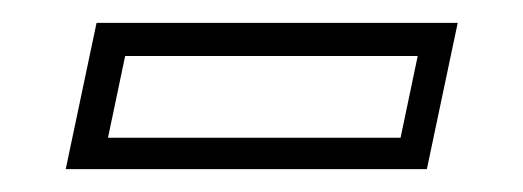

<svg xmlns="http://www.w3.org/2000/svg" viewBox="-20 -386 458 168"><path d="M37.5 -238 64.5 -366H380.5L353.5 -238ZM74.5 -265.5H330.5L345.5 -337H89.5Z"/></svg>

Font: Tourney Expanded Light
Style: Italic
Weight: 300
Width: 7
Italic angle: -12°
Designer: Tyler Finck
Foundry: Etcetera Type Co
Version: Version 1.010; ttfautohint (v1.8.3)